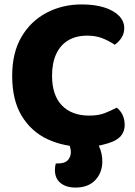

<svg xmlns="http://www.w3.org/2000/svg" viewBox="-20 -645 611 867"><path d="M541 -518Q541 -493 528 -473.5Q515 -454 498 -443Q473 -460 443 -472Q413 -484 374 -484Q323 -484 287.5 -462.5Q252 -441 233.5 -400.5Q215 -360 215 -303Q215 -215 259.5 -169Q304 -123 383 -123Q424 -123 452.5 -134Q481 -145 507 -159Q524 -146 533.5 -126Q543 -106 543 -80Q543 -57 531 -38Q519 -19 490 -6Q472 2 439 10Q406 18 359 18Q269 18 195.5 -16Q122 -50 78.5 -121Q35 -192 35 -303Q35 -407 77 -478.5Q119 -550 190.5 -587.5Q262 -625 348 -625Q409 -625 452 -611Q495 -597 518 -573Q541 -549 541 -518ZM283 -5 374 -38Q412 -17 427 15Q442 47 442 84Q442 135 410 168.5Q378 202 321 202Q279 202 253.5 181.5Q228 161 228 123Q228 106 232 93H242Q273 93 286.5 78Q300 63 300 41Q300 31 296 18Q292 5 283 -5Z"/></svg>

Font: Baloo Tamma 2 ExtraBold
Style: Regular
Weight: 800
Designer: Divya Kowshik, Shuchita Grover and Ek Type
Foundry: Ek Type
Version: Version 1.700